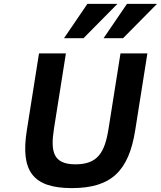

<svg xmlns="http://www.w3.org/2000/svg" viewBox="-20 -950 825 985"><path d="M366.9 -107C251.3 -107 238.5 -173.7 257.2 -292L318.1 -676H180.1L117.7 -282C84.8 -74.8 145.8 15 348.6 15C552.7 15 640.8 -74.6 673.7 -282L736.1 -676H598.1L536.9 -290C517.6 -167.9 481.8 -107 366.9 -107ZM611.4 -754 785.3 -930H631.3L511.4 -754ZM408.4 -754 582.3 -930H428.3L308.4 -754Z"/></svg>

Font: Fog Sans
Style: It
Weight: 700
Foundry: Intel Corporation
Version: Version 1.00